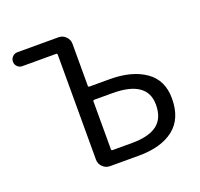

<svg xmlns="http://www.w3.org/2000/svg" viewBox="-127 -874 1057 1015"><g transform="rotate(-20 402.0 -366.5)"><path d="M324.2 0Q300.8 0 283.7 -17.1Q266.6 -34.2 266.6 -57.6V-647.5Q266.6 -655.3 259.8 -655.3H70.3Q53.7 -655.3 42.5 -666.5Q31.2 -677.7 31.2 -693.8Q31.2 -710 42.5 -721.7Q53.7 -733.4 70.3 -733.4H301.8Q325.2 -733.4 342.3 -716.3Q359.4 -699.2 359.4 -675.8V-440.4Q359.4 -432.6 366.2 -432.6H480.5Q604.5 -432.6 679.7 -380.4Q754.9 -328.1 754.9 -224.6Q754.9 -111.3 684.1 -55.7Q613.3 0 487.3 0ZM359.4 -82Q359.4 -75.2 366.2 -75.2H475.6Q570.3 -75.2 617.2 -110.8Q664.1 -146.5 664.1 -222.7Q664.1 -358.4 467.8 -358.4H366.2Q359.4 -358.4 359.4 -350.6Z"/></g></svg>

Font: Gen Jyuu Gothic P Regular
Style: Regular
Weight: 400
Designer: [Source Han Sans]
Ryoko NISHIZUKA  (kana & ideographs); Paul D. Hunt (Latin, Greek & Cyrillic); Wenlong ZHANG  (bopomofo
Version: Version 1.002.20150607